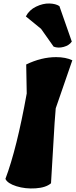

<svg xmlns="http://www.w3.org/2000/svg" viewBox="-20 -1080 434 1099"><path d="M320 -1045 391 -842Q376 -820 344.5 -811.5Q313 -803 287 -813L215 -915L128 -986Q147 -1023 186.5 -1042Q226 -1061 262.5 -1060Q299 -1059 320 -1045ZM301 -753Q356 -753 394 -735L299 -460Q293 -397 285 -250Q277 -103 272 -31Q243 -6 184 -2Q125 2 74 -14Q23 -30 11 -56Q76 -228 133 -545L130 -711Q217 -753 301 -753Z"/></svg>

Font: Tillana ExtraBold
Style: Regular
Weight: 800
Designer: Lipi Raval (Devanagari, Latin), Jonny Pinhorn (Latin)
Foundry: Indian Type Foundry
Version: Version 2.003;PS 1.0;hotconv 1.0.79;makeotf.lib2.5.61930; tt